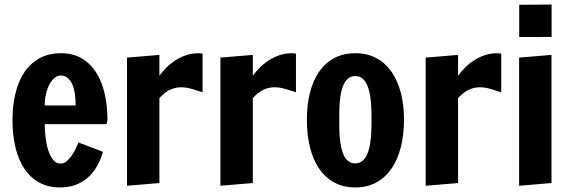

<svg xmlns="http://www.w3.org/2000/svg" viewBox="-20 -801 2476 834"><path d="M174.3 -261.7Q174.3 -235.4 177.7 -205.1Q181.2 -174.8 189.2 -149.4Q197.3 -124 210.4 -107.2Q223.6 -90.3 242.7 -90.3Q259.3 -90.3 272.9 -103.5Q286.6 -116.7 296.9 -133.3Q307.1 -149.9 313.2 -164.6Q319.3 -179.2 320.8 -182.1L427.2 -141.6Q417.5 -107.4 401.4 -79.1Q385.3 -50.8 362.3 -30.3Q339.4 -9.8 309.1 1.7Q278.8 13.2 240.2 13.2Q189 13.2 150.1 -8.3Q111.3 -29.8 85.7 -68.4Q60.1 -106.9 47.1 -160.6Q34.2 -214.4 34.2 -278.3Q34.2 -342.8 47.4 -396.5Q60.5 -450.2 86.9 -488.8Q113.3 -527.3 152.8 -548.6Q192.4 -569.8 245.1 -569.8Q295.4 -569.8 333 -548.6Q370.6 -527.3 396 -488.8Q421.4 -450.2 434.1 -396.5Q446.8 -342.8 446.8 -278.3L444.8 -271.5Q443.8 -268.6 443.4 -265.9Q442.9 -263.2 442.9 -261.7ZM308.6 -342.8Q308.6 -370.6 304.9 -394.5Q301.3 -418.5 293.5 -435.8Q285.6 -453.1 273.2 -463.1Q260.7 -473.1 242.7 -473.1Q230 -473.1 217.5 -463.1Q205.1 -453.1 195.6 -435.8Q186 -418.5 180.2 -394.5Q174.3 -370.6 174.3 -342.8Z M531.7 -550.8 672.4 -562.5V-472.2Q684.6 -488.3 701.2 -505.6Q717.8 -522.9 739 -537.1Q760.3 -551.3 786.1 -560.5Q812 -569.8 842.8 -569.8Q845.2 -569.8 848.1 -569.6Q851.1 -569.3 853.5 -568.8Q856.4 -568.4 859.9 -567.9V-400.4Q836.9 -407.2 813.5 -414.6Q790 -421.9 766.1 -421.9Q742.7 -421.9 719.7 -411.6Q696.8 -401.4 672.4 -375V-5.9L531.7 5.9Z M937.5 -550.8 1078.1 -562.5V-472.2Q1090.3 -488.3 1106.9 -505.6Q1123.5 -522.9 1144.8 -537.1Q1166 -551.3 1191.9 -560.5Q1217.8 -569.8 1248.5 -569.8Q1251 -569.8 1253.9 -569.6Q1256.8 -569.3 1259.3 -568.8Q1262.2 -568.4 1265.6 -567.9V-400.4Q1242.7 -407.2 1219.2 -414.6Q1195.8 -421.9 1171.9 -421.9Q1148.4 -421.9 1125.5 -411.6Q1102.5 -401.4 1078.1 -375V-5.9L937.5 5.9Z M1523.9 13.2Q1471.2 13.2 1431.6 -8.5Q1392.1 -30.3 1365.7 -69.1Q1339.4 -107.9 1326.2 -162.1Q1313 -216.3 1313 -281.7Q1313 -344.7 1326.2 -397.7Q1339.4 -450.7 1365.7 -489Q1392.1 -527.3 1431.6 -548.6Q1471.2 -569.8 1523.9 -569.8Q1575.2 -569.8 1614.7 -548.6Q1654.3 -527.3 1680.9 -489Q1707.5 -450.7 1721.2 -397.7Q1734.9 -344.7 1734.9 -281.7Q1734.9 -216.3 1721.2 -162.1Q1707.5 -107.9 1680.9 -69.1Q1654.3 -30.3 1614.7 -8.5Q1575.2 13.2 1523.9 13.2ZM1522.9 -91.3Q1540 -91.3 1552.2 -100.6Q1564.5 -109.9 1572.3 -125.2Q1580.1 -140.6 1584.5 -160.4Q1588.9 -180.2 1590.8 -201.4Q1592.8 -222.7 1593.3 -243.4Q1593.8 -264.2 1593.8 -281.7Q1593.8 -298.8 1593.3 -319.3Q1592.8 -339.8 1590.8 -360.8Q1588.9 -381.8 1584.5 -401.6Q1580.1 -421.4 1572.3 -436.8Q1564.5 -452.1 1552.5 -461.4Q1540.5 -470.7 1523.4 -470.7Q1505.9 -470.7 1493.9 -461.4Q1481.9 -452.1 1474.1 -436.8Q1466.3 -421.4 1462.2 -401.6Q1458 -381.8 1456.1 -360.8Q1454.1 -339.8 1453.9 -319.3Q1453.6 -298.8 1453.6 -281.7Q1453.6 -264.2 1453.9 -243.4Q1454.1 -222.7 1456.1 -201.4Q1458 -180.2 1462.2 -160.4Q1466.3 -140.6 1473.9 -125.2Q1481.4 -109.9 1493.4 -100.6Q1505.4 -91.3 1522.9 -91.3Z M1829.1 -550.8 1969.7 -562.5V-472.2Q1981.9 -488.3 1998.5 -505.6Q2015.1 -522.9 2036.4 -537.1Q2057.6 -551.3 2083.5 -560.5Q2109.4 -569.8 2140.1 -569.8Q2142.6 -569.8 2145.5 -569.6Q2148.4 -569.3 2150.9 -568.8Q2153.8 -568.4 2157.2 -567.9V-400.4Q2134.3 -407.2 2110.8 -414.6Q2087.4 -421.9 2063.5 -421.9Q2040 -421.9 2017.1 -411.6Q1994.1 -401.4 1969.7 -375V-5.9L1829.1 5.9Z M2234.9 -550.8 2375.5 -562.5V-5.9L2234.9 5.9ZM2376 -781.2V-640.6L2235.4 -640.1V-780.3Z"/></svg>

Font: Francois One
Style: Regular
Weight: 400
Designer: Vernon Adams
Foundry: vernon adams
Version: Version 1.000